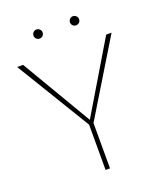

<svg xmlns="http://www.w3.org/2000/svg" viewBox="-157 -973 911 1075"><g transform="rotate(-20 298.5 -436.0)"><path d="M51.3 -710.9 297.4 -293.9 546.4 -710.9H578.6L310.5 -270V0H284.2V-270L16.1 -710.9ZM162.1 -844.2Q162.1 -855.5 169.9 -863.5Q177.7 -871.6 189 -871.6Q200.2 -871.6 208.3 -863.5Q216.3 -855.5 216.3 -844.2Q216.3 -833 208.3 -825.2Q200.2 -817.4 189 -817.4Q177.7 -817.4 169.9 -825.2Q162.1 -833 162.1 -844.2ZM379.4 -844.2Q379.4 -855.5 387.2 -863.5Q395 -871.6 406.2 -871.6Q417.5 -871.6 425.5 -863.5Q433.6 -855.5 433.6 -844.2Q433.6 -833 425.5 -825.2Q417.5 -817.4 406.2 -817.4Q395 -817.4 387.2 -825.2Q379.4 -833 379.4 -844.2Z"/></g></svg>

Font: Vazirmatn FD Thin
Style: Regular
Weight: 100
Designer: Saber Rastikerdar
Foundry: Saber Rastikerdar
Version: Version 33.003